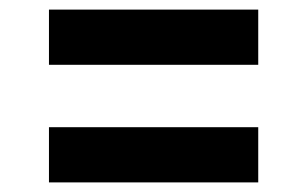

<svg xmlns="http://www.w3.org/2000/svg" viewBox="-20 -530 640 400"><path d="M82 -395V-510H518V-395ZM82 -150V-265H518V-150Z"/></svg>

Font: Tiny
Style: Bold
Weight: 700
Monospace: yes
Designer: Philipp Nurullin, Konstantin Bulenkov
Foundry: JetBrains
Version: Version 2.251; ttfautohint (v1.8.4.7-5d5b)